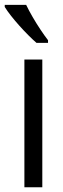

<svg xmlns="http://www.w3.org/2000/svg" viewBox="-37 -786 263 806"><path d="M140.6 0H65.4V-536.1H140.6ZM72.8 -765.6Q84 -742.2 99.9 -714.8Q115.7 -687.5 132.8 -661.9Q149.9 -636.2 164.6 -617.2V-606H116.2Q101.1 -619.1 82.3 -637.9Q63.5 -656.7 44.4 -678Q25.4 -699.2 9.3 -719.7Q-6.8 -740.2 -17.1 -756.8V-765.6Z"/></svg>

Font: Open Sans Condensed
Style: Regular
Weight: 400
Width: 3
Designer: Monotype Design Team
Foundry: Monotype Imaging Inc.
Version: Version 3.000